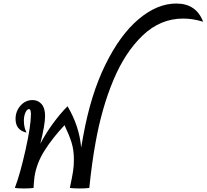

<svg xmlns="http://www.w3.org/2000/svg" viewBox="-20 -1063 1169 1086"><path d="M1129 -940Q1071 -958 1016 -958Q887 -958 787 -862.5Q687 -767 621 -609Q555 -451 520 -254Q500 -144 485 0Q464 3 429 3Q395 3 375 0Q388 -60 393 -92.5Q398 -125 398 -160Q398 -214 385 -256Q372 -298 345 -355Q279 -285 233 -213Q187 -141 175 -63L171 -22Q171 -8 170 0Q151 3 115 3Q84 3 64 0Q94 -79 124.5 -215.5Q155 -352 155 -417Q155 -446 144 -446Q133 -446 124 -426.5Q115 -407 115 -380Q115 -342 130 -313Q68 -327 68 -390Q68 -434 96 -465.5Q124 -497 164 -497Q195 -497 215 -474.5Q235 -452 235 -407Q235 -358 208 -250Q239 -309 280 -365Q321 -421 362 -462Q429 -349 439 -228L451 -295Q493 -528 576 -697Q659 -866 764 -954.5Q869 -1043 977 -1043Q1090 -1043 1129 -940Z"/></svg>

Font: Charmonman
Style: Bold
Weight: 700
Designer: Ekaluck Peanpanawate
Foundry: Cadson Demak Co.,Ltd.
Version: Version 1.000; ttfautohint (v1.6)